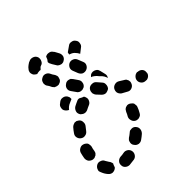

<svg xmlns="http://www.w3.org/2000/svg" viewBox="-170 -589 702 702"><g transform="rotate(-45 181.5 -238.0)"><path d="M132 -3Q130 -12 122 -17Q114 -22 105 -20Q96 -18 88 -18Q79 -17 73 -11Q66 -4 67 6Q67 15 74 21Q81 27 90 27Q102 26 115 24Q124 22 129 14Q134 6 132 -3ZM11 -5Q2 -15 -3 -28Q-5 -32 -6 -37Q-6 -41 -4 -45Q-3 -49 1 -53Q4 -56 8 -58Q16 -62 25 -58Q34 -55 37 -47Q41 -40 45 -34Q48 -31 49 -27Q51 -23 51 -19Q48 -15 47 -10Q46 -8 45 -5Q45 -5 44 -4Q43 -3 43 -3Q36 3 26 3Q17 2 11 -5ZM205 -54Q202 -58 198 -60Q194 -62 189 -62Q185 -62 180 -61Q176 -59 173 -56Q166 -50 158 -45Q155 -42 152 -39Q150 -35 149 -30Q148 -26 149 -22Q150 -17 153 -14Q158 -6 168 -4Q177 -3 184 -8Q194 -15 202 -22Q209 -29 210 -38Q211 -47 205 -54ZM260 -120Q258 -124 254 -127Q251 -130 247 -132Q243 -134 238 -134Q234 -133 230 -132Q226 -130 223 -127Q220 -123 218 -119Q215 -111 210 -103Q206 -95 209 -86Q211 -77 220 -72Q224 -70 228 -70Q232 -69 237 -71Q241 -72 245 -75Q248 -78 250 -82Q256 -92 260 -103Q262 -107 261 -112Q261 -116 260 -120ZM-10 -108Q-8 -120 -5 -131Q-2 -140 6 -144Q14 -149 23 -146Q27 -145 31 -142Q34 -140 37 -136Q39 -132 39 -127Q40 -123 39 -119Q36 -110 35 -101Q34 -96 32 -92Q29 -89 26 -86Q24 -85 21 -84Q19 -83 17 -82Q16 -82 15 -82Q13 -82 11 -82Q10 -82 10 -82Q9 -82 9 -82Q0 -84 -6 -91Q-11 -99 -10 -108ZM367 -155Q370 -158 372 -162Q373 -166 373 -171Q374 -180 367 -187Q360 -193 351 -193L350 -194Q346 -194 341 -192Q337 -190 334 -187Q331 -184 329 -180Q327 -176 327 -171Q327 -162 334 -155Q340 -149 350 -149H351Q355 -148 359 -150Q364 -152 367 -155ZM33 -168Q41 -162 50 -164Q59 -165 65 -173Q70 -180 76 -187Q82 -194 81 -204Q81 -213 74 -219Q70 -222 66 -224Q62 -225 57 -225Q53 -224 49 -222Q45 -220 42 -217Q34 -208 28 -199Q22 -191 24 -182Q26 -173 33 -168ZM304 -177Q306 -181 307 -186Q307 -190 306 -194Q304 -199 302 -202Q299 -205 295 -207Q287 -212 279 -217Q271 -222 262 -220Q253 -218 248 -211Q243 -203 244 -194Q246 -185 254 -179Q264 -173 274 -168Q282 -163 291 -166Q300 -169 304 -177ZM214 -220Q219 -220 223 -222Q227 -223 231 -226Q237 -233 237 -242Q238 -251 231 -258Q225 -265 218 -273Q212 -280 203 -280Q193 -281 186 -275Q183 -272 181 -268Q179 -264 179 -259Q178 -255 180 -251Q181 -247 184 -243Q191 -235 199 -227Q202 -224 206 -222Q210 -220 214 -220ZM90 -251Q87 -243 92 -234Q94 -230 98 -228Q101 -225 105 -224Q110 -222 114 -223Q118 -223 122 -225Q126 -227 130 -229Q135 -231 139 -233Q147 -236 151 -245Q155 -253 151 -262Q151 -264 150 -265Q149 -267 148 -268Q141 -270 135 -274Q133 -275 131 -276Q129 -276 127 -276Q124 -276 122 -275Q117 -273 111 -270Q106 -268 101 -265Q93 -260 90 -251ZM247 -306Q251 -304 254 -300Q256 -296 257 -292Q260 -281 262 -271Q263 -266 262 -262Q261 -258 259 -254Q258 -257 257 -259Q254 -267 248 -274Q241 -280 235 -288Q229 -294 222 -298Q220 -299 217 -300Q220 -303 223 -306Q226 -308 230 -309Q235 -310 239 -309Q244 -308 247 -306ZM90 -285Q83 -281 77 -274Q76 -273 76 -272Q72 -273 69 -276Q66 -278 64 -281Q58 -288 60 -297Q61 -307 69 -312L74 -316Q82 -322 91 -320Q100 -319 106 -311Q106 -311 106 -311Q106 -311 106 -311Q107 -308 109 -305Q110 -303 110 -300Q110 -297 110 -294Q106 -292 101 -290Q96 -288 90 -285ZM155 -290Q160 -289 164 -290Q168 -291 172 -293Q180 -299 181 -308Q183 -317 177 -325Q172 -333 166 -341Q163 -345 160 -348Q156 -350 151 -351Q147 -352 143 -351Q138 -350 135 -347Q127 -342 125 -333Q123 -324 129 -316Q135 -307 141 -299Q143 -295 147 -293Q151 -290 155 -290ZM198 -392Q190 -388 186 -379Q183 -371 187 -362Q191 -353 194 -344Q198 -335 206 -331Q215 -328 223 -331Q228 -333 231 -336Q234 -339 236 -343Q238 -347 238 -351Q238 -356 236 -360Q232 -370 228 -380Q224 -389 216 -392Q207 -396 198 -392ZM86 -385 91 -375Q94 -371 97 -368Q101 -366 105 -365Q109 -364 114 -364Q118 -365 122 -367Q126 -369 129 -373Q131 -376 132 -381Q134 -385 133 -390Q132 -394 130 -398L124 -407Q122 -411 120 -415Q116 -423 107 -426Q98 -429 90 -424Q86 -422 83 -419Q80 -415 79 -411Q77 -407 78 -402Q78 -398 80 -394Q83 -389 86 -385ZM272 -433Q278 -426 276 -417Q275 -407 267 -402L249 -388Q249 -389 249 -389Q245 -397 239 -403Q233 -410 224 -413Q221 -414 219 -415Q220 -417 220 -420Q221 -422 221 -424L241 -438Q248 -444 257 -442Q267 -441 272 -433ZM171 -472Q162 -474 154 -469Q154 -469 154 -469Q154 -469 154 -469Q152 -464 150 -459Q147 -455 144 -451Q144 -447 145 -444Q146 -441 148 -438Q149 -436 150 -434L158 -421Q160 -417 163 -415Q167 -412 171 -411Q175 -409 180 -410Q184 -410 188 -413Q196 -417 199 -426Q201 -435 197 -443L190 -456Q188 -460 185 -463Q180 -471 171 -472ZM108 -452Q110 -453 111 -455Q112 -456 113 -457Q115 -458 117 -459Q126 -461 130 -470Q134 -478 132 -487Q129 -496 121 -500Q112 -504 104 -502Q94 -499 87 -493Q80 -488 76 -482Q73 -479 72 -475Q70 -470 71 -466Q72 -461 74 -457Q76 -454 80 -451Q81 -450 83 -449Q84 -448 86 -447Q91 -449 95 -449Q100 -450 105 -449Q107 -450 108 -452Z"/></g></svg>

Font: FRB American Cursive Guidelines Arrows Dashed Extrabold
Style: Bold Italic
Weight: 800
Italic angle: -25°
Version: Version 2.0;Modular Font Editor K font №1